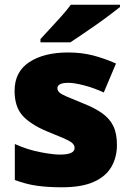

<svg xmlns="http://www.w3.org/2000/svg" viewBox="-20 -786 557 816"><path d="M477 -170Q477 -118 453.5 -77Q430 -36 378.5 -13Q327 10 243 10Q184 10 137.5 3.5Q91 -3 43 -21V-174Q96 -150 150 -139.5Q204 -129 235 -129Q297 -129 297 -157Q297 -169 287 -178Q277 -187 251.5 -198Q226 -209 179 -228Q110 -257 76 -294.5Q42 -332 42 -400Q42 -481 104.5 -522Q167 -563 270 -563Q325 -563 373 -551Q421 -539 473 -516L421 -393Q380 -412 338 -423Q296 -434 271 -434Q224 -434 224 -411Q224 -401 232.5 -393Q241 -385 265 -375Q289 -365 335 -346Q383 -327 414.5 -304.5Q446 -282 461.5 -250.5Q477 -219 477 -170ZM490 -756Q472 -742 445 -721.5Q418 -701 387 -679.5Q356 -658 327.5 -638.5Q299 -619 279 -606H152V-620Q169 -639 193 -664.5Q217 -690 241 -717Q265 -744 281 -766H490Z"/></svg>

Font: Noto Sans Syriac Eastern Black
Style: Regular
Weight: 900
Designer: Patrick Giasson and the Monotype Design Team
Foundry: Monotype Imaging Inc.
Version: Version 3.001; ttfautohint (v1.8.4.7-5d5b)